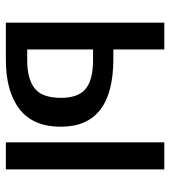

<svg xmlns="http://www.w3.org/2000/svg" viewBox="17 -598 581 655"><g transform="rotate(90 307.5 -270.5)"><path d="M148.7 -540.5V-366.7H181Q412.3 -366.7 412.3 -187.7Q412.3 -92.8 352.1 -46.4Q291.8 0 184.1 0H57.4V-540.5ZM465.6 -540.5H557.9V0H465.6ZM148.7 -297.4V-72.8H185.6Q249.7 -72.8 281.8 -98.5Q313.8 -124.1 313.8 -188.2Q313.8 -246.7 283.3 -272.1Q252.8 -297.4 185.6 -297.4Z"/></g></svg>

Font: Fira Code Fixed Retina
Style: Regular
Weight: 450
Monospace: yes
Designer: Carrois Corporate, Edenspiekermann AG, Nikita Prokopov
Foundry: Carrois Corporate, Edenspiekermann AG, Nikita Prokopov
Version: Version 5.002